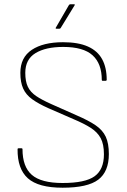

<svg xmlns="http://www.w3.org/2000/svg" viewBox="-20 -864 594 896"><path d="M272 12Q159 12 110 -32Q61 -76 62 -168Q62 -172 66 -172H81Q85 -172 85 -168Q85 -86 128.5 -48Q172 -10 272 -10Q378 -10 421.5 -41.5Q465 -73 465 -144Q465 -191 450 -219Q435 -247 404 -267Q373 -287 323 -308L206 -359Q159 -380 130 -401Q101 -422 88 -451Q75 -480 75 -524Q75 -596 128.5 -631.5Q182 -667 274 -667Q345 -667 390 -647Q435 -627 456.5 -588Q478 -549 478 -491Q477 -487 474 -487H458Q457 -487 456 -488Q455 -489 455 -491Q455 -567 412 -606Q369 -645 275 -645Q193 -645 145.5 -616Q98 -587 98 -524Q98 -484 110 -459Q122 -434 148.5 -416Q175 -398 220 -378L337 -326Q393 -302 426 -279.5Q459 -257 473.5 -226Q488 -195 488 -145Q488 -63 438.5 -25.5Q389 12 272 12ZM243 -730Q241 -730 240 -731.5Q239 -733 240 -734L302 -841Q305 -844 308 -844H326Q328 -844 329 -843Q330 -842 328 -839L263 -733Q261 -730 257 -730Z"/></svg>

Font: Sofia Sans Thin
Style: Regular
Weight: 250
Designer: Botio Nikoltchev, Ani Petrova
Foundry: lettersoup
Version: Version 4.101